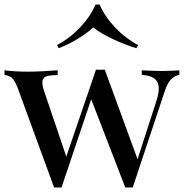

<svg xmlns="http://www.w3.org/2000/svg" viewBox="-22 -828 818 852"><path d="M234 -516V-495Q210 -495 191.5 -491.5Q173 -488 167.5 -473Q162 -458 175 -420L276 -122L267 -118L404 -519L424 -510L251 4Q243 4 235 4Q227 4 218 4L56 -439Q40 -479 24.5 -487Q9 -495 -2 -495V-516Q22 -513 47.5 -511.5Q73 -510 104 -510Q135 -510 169.5 -512Q204 -514 234 -516ZM774 -516V-496Q755 -493 738 -477Q721 -461 708 -420L567 4Q559 4 550.5 4Q542 4 534 4L379 -397L404 -519Q414 -518 423.5 -518.5Q433 -519 443 -519L593 -109L584 -108L672 -380Q685 -421 682 -445Q679 -469 661 -481Q643 -493 607 -496V-516Q625 -515 639.5 -514.5Q654 -514 668.5 -513.5Q683 -513 698 -513Q720 -513 739.5 -514Q759 -515 774 -516ZM420 -808Q442 -756 487.5 -707.5Q533 -659 591 -628L583 -614Q528 -631 476 -656Q424 -681 391 -706Q365 -681 323.5 -656Q282 -631 239 -614L231 -628Q289 -659 334.5 -707.5Q380 -756 402 -808Z"/></svg>

Font: Playfair Display Medium
Style: Regular
Weight: 500
Designer: Claus Eggers Sørensen
Foundry: Claus Eggers Sørensen
Version: Version 1.203